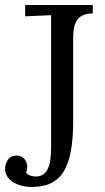

<svg xmlns="http://www.w3.org/2000/svg" viewBox="-22 -720 415 756"><path d="M80.6 -40.5C84 -47.9 85.4 -56.6 85.4 -63C85.4 -83.5 71.3 -107.4 44.9 -107.4C35.2 -107.4 28.8 -106.4 20.5 -101.6C7.3 -93.8 -2 -74.7 -2 -55.2C-2 -10.7 47.4 16.1 103.5 16.1C218.8 16.1 266.1 -56.2 266.1 -244.1V-567.9C266.1 -624 276.9 -667 343.3 -667V-700.2H77.1V-655.8L179.2 -660.2V-139.2C179.2 -57.1 159.7 -26.4 120.1 -24.9C109.9 -24.9 88.9 -27.8 80.6 -40.5Z"/></svg>

Font: Parastoo
Style: Regular
Weight: 400
Foundry: Saber Rastikerdar (saber.rastikerdar@gmail.com)
Version: Version 2.0.1